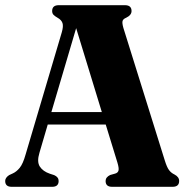

<svg xmlns="http://www.w3.org/2000/svg" viewBox="-21 -720 714 740"><path d="M205 -22.5Q205 0 180 0H24Q-1 0 -1 -22.5Q-1 -35 14 -45L28 -51.5Q42.5 -58 55 -73.2Q67.5 -88.5 77.5 -124L217 -595Q224 -619 219.8 -631.2Q215.5 -643.5 201 -651.5Q190.5 -657.5 185.2 -663Q180 -668.5 180 -677.5Q180 -700 205.5 -700H460.5Q486 -700 486 -677.5Q486 -661.5 465 -651.5Q454 -647 451.5 -639.5Q449 -632 454.5 -612.5L614 -102Q622 -76 630.2 -64.8Q638.5 -53.5 651.5 -47.5Q669.5 -38 669.5 -22.5Q669.5 0 644 0H411Q386 0 386 -22.5Q386 -37 403.5 -45.5L423 -51Q433.5 -54 435.8 -63Q438 -72 431.5 -93.5L386.5 -240H163L131 -131Q120.5 -96.5 132.5 -78Q144.5 -59.5 171 -50.5L188 -45Q205 -37.5 205 -22.5ZM177 -288H371.5L272.5 -611.5Z"/></svg>

Font: Fraunces 144pt Soft
Style: Bold
Weight: 700
Version: Version 1.000;[0bf87f6ff]